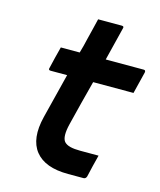

<svg xmlns="http://www.w3.org/2000/svg" viewBox="-107 -777 714 855"><g transform="rotate(15 250.5 -350.0)"><path d="M398 -114Q391 -87 385 -62.5Q379 -38 373 -11Q369 0 359 0H288Q181 0 136.5 -56Q92 -112 118 -217Q131 -269 144 -320.5Q157 -372 170 -424H94Q82 -424 86 -435Q92 -462 98 -485.5Q104 -509 111 -536H198Q203 -553 207.5 -570.5Q212 -588 216 -606Q222 -629 227.5 -652.5Q233 -676 239 -700H348Q360 -700 356 -689Q347 -651 337 -612.5Q327 -574 318 -536H493Q503 -536 501 -525Q494 -498 488.5 -474.5Q483 -451 476 -424H290Q276 -372 263 -320Q250 -268 237 -216Q222 -155 239 -134Q249 -123 267.5 -118.5Q286 -114 313 -114Z"/></g></svg>

Font: Recursive Sn Lnr St SmB
Style: Italic
Weight: 600
Italic angle: -15°
Version: Version 1.079;hotconv 1.0.112;makeotfexe 2.5.65598; ttfautoh